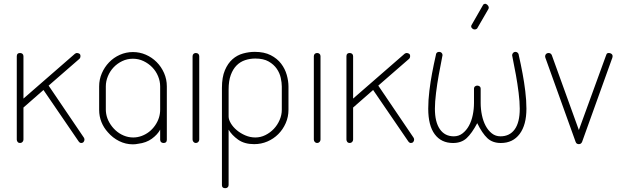

<svg xmlns="http://www.w3.org/2000/svg" viewBox="-20 -750 3252 1007"><path d="M85 -472Q93 -472 98 -467.5Q103 -463 103 -455V-233L373 -468Q379 -472 383 -472Q390 -472 396 -468.5Q402 -465 402 -456Q402 -446 396 -441L235 -301L420 -28Q423 -23 423 -18Q423 -11 418.5 -5.5Q414 0 406 0Q398 0 392 -9L208 -278L103 -186V-18Q103 -11 98 -5.5Q93 0 85 0Q77 0 72.5 -5.5Q68 -11 68 -18V-455Q68 -472 85 -472Z M677 -477Q713 -477 745 -463Q777 -449 801.5 -424.5Q826 -400 840.5 -367Q855 -334 855 -297V-294V-175V-17Q855 0 838 0Q830 0 825 -4.5Q820 -9 820 -17V-70Q806 -44 776.5 -22.5Q747 -1 705 4Q691 7 677 7Q639 7 605 -10Q571 -27 546 -56Q524 -80 512 -110Q500 -140 500 -174V-175V-294V-297Q500 -333 514 -365.5Q528 -398 552 -423Q576 -448 608.5 -462.5Q641 -477 677 -477ZM535 -294V-175Q535 -170 535.5 -164.5Q536 -159 537 -153Q541 -129 554 -106.5Q567 -84 586 -66.5Q605 -49 629 -39Q653 -29 679 -29Q701 -29 723 -37Q766 -53 793 -91.5Q820 -130 820 -175V-294V-297Q820 -324 809 -350.5Q798 -377 778.5 -397Q759 -417 733 -429.5Q707 -442 677 -442Q647 -442 621 -429.5Q595 -417 576 -397Q557 -377 546 -350.5Q535 -324 535 -297Z M1007 -472Q1015 -472 1020 -467.5Q1025 -463 1025 -455V-18Q1025 -11 1020 -5.5Q1015 0 1007 0Q1000 0 995 -5.5Q990 -11 990 -18V-455Q990 -463 995 -467.5Q1000 -472 1007 -472Z M1161 237Q1144 237 1144 221V-289Q1144 -345 1159.5 -381.5Q1175 -418 1199.5 -439.5Q1224 -461 1255 -469.5Q1286 -478 1316 -478Q1366 -478 1400 -460.5Q1434 -443 1454.5 -416Q1475 -389 1484 -357Q1493 -325 1493 -296V-174Q1493 -137 1478.5 -104Q1464 -71 1439.5 -46.5Q1415 -22 1382.5 -8Q1350 6 1313 6Q1262 6 1229 -17.5Q1196 -41 1179 -70V220Q1179 228 1174 232.5Q1169 237 1161 237ZM1458 -296Q1458 -316 1452.5 -341.5Q1447 -367 1431.5 -389.5Q1416 -412 1389 -427.5Q1362 -443 1319 -443Q1291 -443 1265.5 -434.5Q1240 -426 1221 -407Q1202 -388 1190.5 -357Q1179 -326 1179 -280V-139Q1179 -123 1190.5 -103.5Q1202 -84 1221.5 -67.5Q1241 -51 1266.5 -40Q1292 -29 1319 -29Q1347 -29 1372 -41.5Q1397 -54 1416 -74Q1435 -94 1446.5 -120.5Q1458 -147 1458 -174Z M1643 -472Q1651 -472 1656 -467.5Q1661 -463 1661 -455V-18Q1661 -11 1656 -5.5Q1651 0 1643 0Q1636 0 1631 -5.5Q1626 -11 1626 -18V-455Q1626 -463 1631 -467.5Q1636 -472 1643 -472Z M1814 -472Q1822 -472 1827 -467.5Q1832 -463 1832 -455V-233L2102 -468Q2108 -472 2112 -472Q2119 -472 2125 -468.5Q2131 -465 2131 -456Q2131 -446 2125 -441L1964 -301L2149 -28Q2152 -23 2152 -18Q2152 -11 2147.5 -5.5Q2143 0 2135 0Q2127 0 2121 -9L1937 -278L1832 -186V-18Q1832 -11 1827 -5.5Q1822 0 1814 0Q1806 0 1801.5 -5.5Q1797 -11 1797 -18V-455Q1797 -472 1814 -472Z M2483 -104Q2455 -51 2427.5 -25.5Q2400 0 2356 0Q2294 0 2260 -46Q2226 -92 2226 -180Q2226 -225 2232 -274Q2238 -323 2246 -365Q2255 -413 2266 -461Q2266 -468 2270.5 -473Q2275 -478 2283 -478Q2291 -478 2296 -473Q2301 -468 2301 -461Q2290 -407 2281 -356Q2273 -312 2267 -263.5Q2261 -215 2261 -180Q2261 -110 2287 -72.5Q2313 -35 2360 -35Q2386 -35 2406 -50.5Q2426 -66 2439.5 -90.5Q2453 -115 2459.5 -146.5Q2466 -178 2466 -210V-284Q2466 -293 2471.5 -297Q2477 -301 2483 -301Q2490 -301 2495.5 -297Q2501 -293 2501 -284V-210Q2501 -178 2507.5 -146.5Q2514 -115 2527 -90.5Q2540 -66 2559.5 -50.5Q2579 -35 2605 -35Q2653 -35 2679.5 -71.5Q2706 -108 2706 -180Q2706 -216 2700 -264Q2694 -312 2686 -356Q2677 -407 2666 -460Q2666 -467 2671 -472.5Q2676 -478 2683 -478Q2691 -478 2696 -472.5Q2701 -467 2701 -460Q2712 -412 2721 -363Q2729 -321 2735 -272Q2741 -223 2741 -180Q2741 -95 2705.5 -47.5Q2670 0 2607 0Q2563 0 2536 -25.5Q2509 -51 2483 -104ZM2485 -605Q2484 -601 2479 -598Q2472 -594 2465 -596Q2458 -598 2453 -605Q2449 -613 2454 -620L2513 -723Q2513 -727 2517 -727Q2523 -732 2529.5 -729Q2536 -726 2540 -720Q2547 -710 2540 -700Z M3174 -472Q3181 -472 3187 -467.5Q3193 -463 3193 -455Q3193 -451 3191.5 -446.5Q3190 -442 3189 -440L3033 -6Q3028 6 3016 6Q3003 6 2999 -6L2843 -440Q2842 -442 2840.5 -446.5Q2839 -451 2839 -454Q2839 -462 2844 -467Q2849 -472 2857 -472Q2869 -472 2874 -461L3016 -68L3157 -455Q3159 -461 3161.5 -466.5Q3164 -472 3174 -472Z"/></svg>

Font: AkaAcidDosis
Style: ExtraLight
Weight: 250
Designer: Edgar Tolentino, Pablo Impallari, Igino Marini, Aka-Acid
Foundry: Edgar Tolentino, Pablo Impallari, Igino Marini, Aka-Acid
Version: Version 1.007